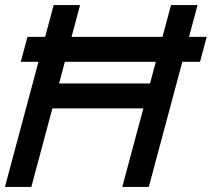

<svg xmlns="http://www.w3.org/2000/svg" viewBox="-36 -740 839 760"><path d="M782.2 -594H712.2L746 -720H641L607.2 -594H247.2L281 -720H176.5L142.7 -594H72.7L46.3 -495.5H116.3L-16.5 0H88L171.4 -311H531.4L448 0H553L685.8 -495.5H755.8ZM557.8 -409.5H197.8L220.8 -495.5H580.8Z"/></svg>

Font: Manrope
Style: SemiBoldItalic
Weight: 600
Italic angle: -15°
Designer: Mikhail Sharanda
Foundry: Mikhail Sharanda
Version: Version 4.502;hotconv 1.0.109;makeotfexe 2.5.65596